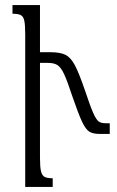

<svg xmlns="http://www.w3.org/2000/svg" viewBox="-20 -734 460 754"><path d="M411 -250V-208H372Q346 -208 331.5 -216.5Q317 -225 302.5 -255.5Q288 -286 264 -356Q244 -417 231.5 -443.5Q219 -470 205.5 -478.5Q192 -487 168 -487H137V-114Q137 -78 141 -61.5Q145 -45 155 -39.5Q165 -34 187 -34V0H79V-600Q79 -636 75.5 -652.5Q72 -669 62 -674.5Q52 -680 29 -680V-714H137V-529H177Q217 -529 237.5 -518.5Q258 -508 274 -478Q290 -448 314 -378Q335 -315 346.5 -289.5Q358 -264 367.5 -257Q377 -250 396 -250Z"/></svg>

Font: Noto Serif Armenian Light Cond
Style: Regular
Weight: 300
Width: 3
Designer: Monotype Design team
Foundry: Monotype Imaging Inc.
Version: Version 1.000